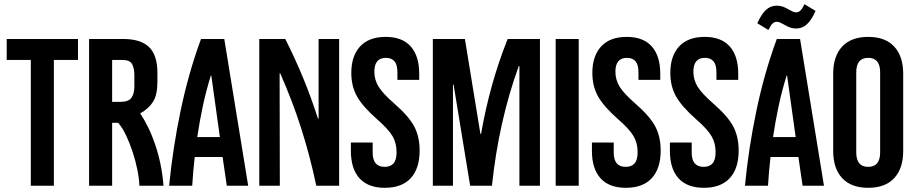

<svg xmlns="http://www.w3.org/2000/svg" viewBox="-20 -886 4362 916"><path d="M127 -600H12V-700H352V-600H237V0H127Z M555 -400Q593 -400 607 -419.5Q621 -439 621 -474V-528Q621 -559 610.5 -579.5Q600 -600 565 -600H515V-400ZM405 -700H568Q651 -700 691 -661.5Q731 -623 731 -539V-496Q731 -434 710.5 -401Q690 -368 649 -345Q669 -315 687.5 -277Q706 -239 721 -194.5Q736 -150 746 -101Q756 -52 760 0H645Q644 -33 635.5 -75.5Q627 -118 613 -160.5Q599 -203 581.5 -240Q564 -277 544 -300H515V0H405Z M1029 -232 988 -526H986Q963 -452 947.5 -379Q932 -306 921 -232ZM787 0Q804 -177 841.5 -357Q879 -537 939 -700H1050L1164 0H1062L1042 -137H909Q901 -67 897 0Z M1217 -700H1341Q1388 -607 1426.5 -513.5Q1465 -420 1497 -320H1500V-700H1598V0H1489Q1473 -75 1455 -143Q1437 -211 1416 -276.5Q1395 -342 1370.5 -406Q1346 -470 1317 -536H1314L1315 0H1217Z M1816 10Q1736 10 1695 -35.5Q1654 -81 1654 -166V-206H1758V-158Q1758 -90 1815 -90Q1843 -90 1857.5 -106.5Q1872 -123 1872 -160Q1872 -204 1852 -237.5Q1832 -271 1778 -318Q1710 -378 1683 -426.5Q1656 -475 1656 -538Q1656 -619 1698 -664.5Q1740 -710 1820 -710Q1899 -710 1939.5 -664.5Q1980 -619 1980 -534V-505H1876V-541Q1876 -577 1862 -593.5Q1848 -610 1821 -610Q1766 -610 1766 -544Q1766 -505 1786.5 -472Q1807 -439 1861 -392Q1930 -332 1956 -283Q1982 -234 1982 -168Q1982 -82 1939.5 -36Q1897 10 1816 10Z M2045 -700H2198L2272 -247H2275Q2317 -488 2402 -700H2556V0H2458V-571H2455Q2407 -439 2375 -296Q2343 -153 2327 0H2223L2144 -482H2141V0H2045Z M2631 -700H2741V0H2631Z M2966 10Q2886 10 2845 -35.5Q2804 -81 2804 -166V-206H2908V-158Q2908 -90 2965 -90Q2993 -90 3007.5 -106.5Q3022 -123 3022 -160Q3022 -204 3002 -237.5Q2982 -271 2928 -318Q2860 -378 2833 -426.5Q2806 -475 2806 -538Q2806 -619 2848 -664.5Q2890 -710 2970 -710Q3049 -710 3089.5 -664.5Q3130 -619 3130 -534V-505H3026V-541Q3026 -577 3012 -593.5Q2998 -610 2971 -610Q2916 -610 2916 -544Q2916 -505 2936.5 -472Q2957 -439 3011 -392Q3080 -332 3106 -283Q3132 -234 3132 -168Q3132 -82 3089.5 -36Q3047 10 2966 10Z M3338 10Q3258 10 3217 -35.5Q3176 -81 3176 -166V-206H3280V-158Q3280 -90 3337 -90Q3365 -90 3379.5 -106.5Q3394 -123 3394 -160Q3394 -204 3374 -237.5Q3354 -271 3300 -318Q3232 -378 3205 -426.5Q3178 -475 3178 -538Q3178 -619 3220 -664.5Q3262 -710 3342 -710Q3421 -710 3461.5 -664.5Q3502 -619 3502 -534V-505H3398V-541Q3398 -577 3384 -593.5Q3370 -610 3343 -610Q3288 -610 3288 -544Q3288 -505 3308.5 -472Q3329 -439 3383 -392Q3452 -332 3478 -283Q3504 -234 3504 -168Q3504 -82 3461.5 -36Q3419 10 3338 10Z M3776 -232 3735 -526H3733Q3710 -452 3694.5 -379Q3679 -306 3668 -232ZM3534 0Q3551 -177 3588.5 -357Q3626 -537 3686 -700H3797L3911 0H3809L3789 -137H3656Q3648 -67 3644 0ZM3593 -775Q3612 -818 3634 -838.5Q3656 -859 3686 -859Q3702 -859 3715.5 -854Q3729 -849 3744 -840Q3753 -835 3761.5 -831Q3770 -827 3778 -827Q3790 -827 3799 -836Q3808 -845 3818 -866L3871 -834Q3852 -791 3830 -770.5Q3808 -750 3778 -750Q3762 -750 3748.5 -755Q3735 -760 3720 -769Q3711 -774 3702.5 -778Q3694 -782 3686 -782Q3674 -782 3665 -773Q3656 -764 3646 -743Z M4122 10Q4041 10 3998 -36Q3955 -82 3955 -166V-534Q3955 -618 3998 -664Q4041 -710 4122 -710Q4203 -710 4246 -664Q4289 -618 4289 -534V-166Q4289 -82 4246 -36Q4203 10 4122 10ZM4122 -90Q4179 -90 4179 -159V-541Q4179 -610 4122 -610Q4065 -610 4065 -541V-159Q4065 -90 4122 -90Z"/></svg>

Font: Booming Bebas 2
Style: Regular
Weight: 400
Designer: Ryoichi Tsunekawa
Foundry: Ryoichi Tsunekawa
Version: Version 2.000